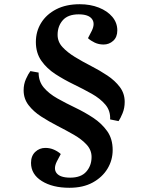

<svg xmlns="http://www.w3.org/2000/svg" viewBox="-20 -735 680 910"><path d="M571 -252Q571 -223 561 -198.5Q551 -174 542 -161L502 -169Q504 -210 479.5 -239Q455 -268 415 -290.5Q375 -313 329.5 -335Q284 -357 243 -383.5Q202 -410 176 -447Q150 -484 150 -536Q150 -586 175 -626.5Q200 -667 246.5 -691Q293 -715 358 -715Q408 -715 448.5 -699Q489 -683 512.5 -655Q536 -627 536 -591Q536 -559 516.5 -541.5Q497 -524 471 -524Q448 -524 429 -533Q410 -542 397 -554L415 -589Q432 -624 415.5 -645.5Q399 -667 353 -667Q302 -667 277.5 -639Q253 -611 253 -570Q253 -537 276 -512Q299 -487 335 -465Q371 -443 412 -422Q453 -401 489 -377Q525 -353 548 -322.5Q571 -292 571 -252ZM92 -307Q92 -336 103 -360.5Q114 -385 124 -398L163 -391Q163 -349 187.5 -320Q212 -291 252 -268.5Q292 -246 337 -224.5Q382 -203 422 -176.5Q462 -150 488 -113.5Q514 -77 514 -24Q514 24 489.5 64.5Q465 105 419.5 130Q374 155 309 155Q229 155 178 123Q127 91 127 37Q127 4 147 -15Q167 -34 195 -34Q217 -34 236 -25.5Q255 -17 268 -5L249 31Q232 66 249 86.5Q266 107 313 107Q364 107 389 78.5Q414 50 414 9Q414 -24 390.5 -49.5Q367 -75 330.5 -96Q294 -117 253 -138Q212 -159 175.5 -182.5Q139 -206 115.5 -236.5Q92 -267 92 -307Z"/></svg>

Font: Literata 36pt SemiBold
Style: Italic
Weight: 600
Italic angle: -2°
Designer: Latin by Veronika Burian and Jose Scaglione. Greek by Irene Vlachou. Cyrillic by Vera Evstafieva
Foundry: TypeTogether
Version: Version 3.002